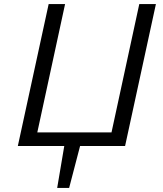

<svg xmlns="http://www.w3.org/2000/svg" viewBox="-20 -720 802 947"><path d="M375 0 321 207H262L297 0H68L220 -700H301L164 -67H530L667 -700H749L597 0Z"/></svg>

Font: Isabella Sans
Style: Italic
Weight: 400
Italic angle: -12°
Designer: Christian Thalmann (Catharsis Fonts), Cristiano Sobral
Foundry: The Isabella Sans Project Authors
Version: Version 2.026; ttfautohint (v1.8.4.7-5d5b-dirty)